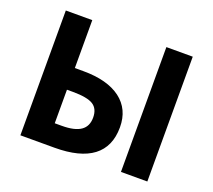

<svg xmlns="http://www.w3.org/2000/svg" viewBox="-120 -873 1147 1032"><g transform="rotate(20 453.0 -357.0)"><path d="M578.1 -223.1C578.1 -292 553.2 -345.2 502.9 -383.3C452.6 -420.9 381.3 -439.9 290 -439.9H241.2V-713.9H89.8V0H285.2C478.5 0 578.1 -74.7 578.1 -223.1ZM815.9 -713.9H665V0H815.9ZM241.2 -315.9H273.9C330.1 -315.9 369.1 -308.6 391.6 -294.4C413.6 -280.3 424.8 -256.3 424.8 -223.1C424.8 -156.7 380.4 -124 280.8 -124H241.2Z"/></g></svg>

Font: Noto Reveo Sans
Style: Bold
Weight: 700
Designer: Monotype Design team
Foundry: Monotype Imaging Inc.
Version: Version 1.04